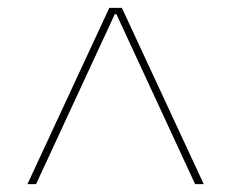

<svg xmlns="http://www.w3.org/2000/svg" viewBox="-20 -750 590 490"><path d="M50 -280 259 -730H291L500 -280H478L277 -714H273L72 -280Z"/></svg>

Font: M PLUS Code Latin SemiExpanded Thin
Style: Regular
Weight: 250
Width: 6
Designer: Coji Morishita
Foundry: UNDERFOREST DESIGN
Version: Version 1.002; ttfautohint (v1.8.3)